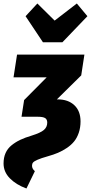

<svg xmlns="http://www.w3.org/2000/svg" viewBox="-48 -844 516 1090"><path d="M388.2 -824.2 448.2 -752 306.2 -604H195.8L97.2 -752L164.1 -824.2L262.2 -727.1ZM102.1 226.1Q43.5 204.6 7.8 168.2Q-27.8 131.8 -27.8 84Q-27.8 50.8 -16.4 24.9Q-4.9 -1 17.8 -19.3Q40.5 -37.6 67.4 -50.3Q94.2 -63 131.8 -74.2Q182.1 -89.8 201.2 -106.2Q220.2 -122.6 220.2 -147.9Q220.2 -166 208.3 -173.6Q196.3 -181.2 166 -181.2H74.2L88.9 -275.9L216.8 -404.8H28.8L48.8 -534.2H431.2L413.1 -416L274.9 -279.8H279.8Q338.9 -279.8 374 -246.8Q409.2 -213.9 409.2 -154.8Q409.2 -119.6 399.2 -90.3Q389.2 -61 372.6 -40.8Q356 -20.5 331.3 -3.9Q306.6 12.7 281.2 23.4Q255.9 34.2 224.1 43Q184.6 54.2 164.8 63Q145 71.8 139.4 78.9Q133.8 85.9 133.8 97.2Q133.8 113.8 149.9 127.9Z"/></svg>

Font: Fira Sans Compressed Heavy
Style: Italic
Weight: 900
Width: 3
Italic angle: -8°
Designer: Carrois Corporate & Edenspiekermann AG
Foundry: Carrois Corporate GbR & Edenspiekermann AG
Version: Version 4.203;PS 004.203;hotconv 1.0.88;makeotf.lib2.5.64775